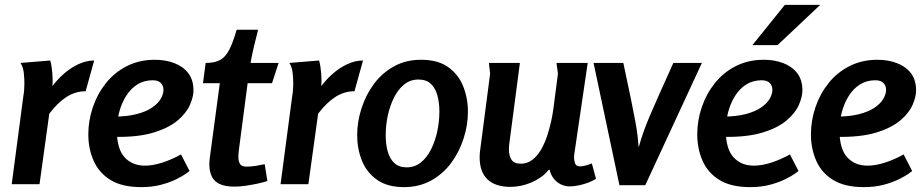

<svg xmlns="http://www.w3.org/2000/svg" viewBox="-20 -755 3789 787"><path d="M186 -507Q192 -486 194.5 -455Q197 -424 195 -402Q214 -428 241 -452Q268 -476 300.5 -491.5Q333 -507 366 -507L331 -381Q289 -381 252.5 -357.5Q216 -334 182 -289L142 0H28L76 -363Q78 -373 79 -386.5Q80 -400 80 -413Q80 -433 77.5 -456.5Q75 -480 64 -497Z M615 -510Q658 -510 694 -496.5Q730 -483 751.5 -455.5Q773 -428 773 -384Q773 -359 759 -326Q745 -293 709 -262Q673 -231 609 -211.5Q545 -192 446 -194V-277Q500 -277 539 -287Q578 -297 602.5 -313.5Q627 -330 638.5 -349.5Q650 -369 650 -387Q650 -404 639 -415Q628 -426 606 -426Q570 -426 542.5 -408.5Q515 -391 496.5 -361Q478 -331 468.5 -295Q459 -259 459 -221Q459 -145 490.5 -110.5Q522 -76 574 -76Q606 -76 644 -88Q682 -100 722 -122L757 -54Q757 -54 743.5 -44Q730 -34 704 -21Q678 -8 641.5 2Q605 12 559 12Q481 12 433.5 -17Q386 -46 364 -95.5Q342 -145 342 -204Q342 -261 360.5 -315.5Q379 -370 414 -414Q449 -458 500 -484Q551 -510 615 -510Z M1038 -633Q1029 -599 1021 -565Q1013 -531 1007 -497H1122L1095 -414H995L959 -139Q958 -132 957.5 -125Q957 -118 957 -111Q957 -95 963.5 -83.5Q970 -72 990 -72Q1009 -72 1028 -75Q1047 -78 1065 -82L1076 -13Q1058 -7 1034 -2Q1010 3 986 6.5Q962 10 942 10Q904 10 881 -0.5Q858 -11 848 -32Q838 -53 838 -82Q838 -87 838.5 -92.5Q839 -98 839.5 -104Q840 -110 841 -116L881 -414H812L823 -497Q861 -497 883 -509.5Q905 -522 920 -551.5Q935 -581 950 -633Z M1288 -507Q1294 -486 1296.5 -455Q1299 -424 1297 -402Q1316 -428 1343 -452Q1370 -476 1402.5 -491.5Q1435 -507 1468 -507L1433 -381Q1391 -381 1354.5 -357.5Q1318 -334 1284 -289L1244 0H1130L1178 -363Q1180 -373 1181 -386.5Q1182 -400 1182 -413Q1182 -433 1179.5 -456.5Q1177 -480 1166 -497Z M1636 12Q1568 12 1525.5 -18Q1483 -48 1463.5 -96.5Q1444 -145 1444 -201Q1444 -255 1461.5 -310Q1479 -365 1512 -410Q1545 -455 1594 -482.5Q1643 -510 1706 -510Q1775 -510 1817 -480Q1859 -450 1878.5 -401.5Q1898 -353 1898 -297Q1898 -243 1880.5 -188Q1863 -133 1830 -88Q1797 -43 1748 -15.5Q1699 12 1636 12ZM1647 -69Q1680 -69 1705 -89Q1730 -109 1747 -143Q1764 -177 1772.5 -217.5Q1781 -258 1781 -298Q1781 -334 1773 -363.5Q1765 -393 1746.5 -411Q1728 -429 1695 -429Q1662 -429 1637 -409Q1612 -389 1595 -355Q1578 -321 1569.5 -281Q1561 -241 1561 -200Q1561 -165 1569 -135Q1577 -105 1596 -87Q1615 -69 1647 -69Z M2111 -497 2068 -169Q2067 -162 2066.5 -155.5Q2066 -149 2066 -142Q2066 -117 2076.5 -100.5Q2087 -84 2115 -84Q2141 -84 2161.5 -99.5Q2182 -115 2197 -140.5Q2212 -166 2222 -196Q2232 -226 2238.5 -255Q2245 -284 2248 -307L2267 -453L2261 -497H2389L2335 -130Q2334 -125 2333.5 -119.5Q2333 -114 2333 -109Q2333 -96 2337.5 -84.5Q2342 -73 2358 -73Q2368 -73 2382 -77Q2396 -81 2406 -85L2423 -22Q2409 -13 2390 -6Q2371 1 2351.5 5Q2332 9 2315 9Q2295 9 2277.5 0Q2260 -9 2248.5 -24.5Q2237 -40 2233 -59H2229Q2216 -42 2197.5 -29Q2179 -16 2158 -7Q2137 2 2115 6.5Q2093 11 2072 11Q2011 11 1978.5 -19.5Q1946 -50 1946 -111Q1946 -128 1949 -146L1989 -453L1984 -497Z M2535 -497Q2554 -409 2565.5 -352.5Q2577 -296 2583.5 -261Q2590 -226 2593 -201Q2596 -176 2598 -151Q2608 -187 2618 -215Q2628 -243 2642.5 -277.5Q2657 -312 2680 -363.5Q2703 -415 2740 -497H2857L2625 4H2519L2413 -497Z M3111 -510Q3154 -510 3190 -496.5Q3226 -483 3247.5 -455.5Q3269 -428 3269 -384Q3269 -359 3255 -326Q3241 -293 3205 -262Q3169 -231 3105 -211.5Q3041 -192 2942 -194V-277Q2996 -277 3035 -287Q3074 -297 3098.5 -313.5Q3123 -330 3134.5 -349.5Q3146 -369 3146 -387Q3146 -404 3135 -415Q3124 -426 3102 -426Q3066 -426 3038.5 -408.5Q3011 -391 2992.5 -361Q2974 -331 2964.5 -295Q2955 -259 2955 -221Q2955 -145 2986.5 -110.5Q3018 -76 3070 -76Q3102 -76 3140 -88Q3178 -100 3218 -122L3253 -54Q3253 -54 3239.5 -44Q3226 -34 3200 -21Q3174 -8 3137.5 2Q3101 12 3055 12Q2977 12 2929.5 -17Q2882 -46 2860 -95.5Q2838 -145 2838 -204Q2838 -261 2856.5 -315.5Q2875 -370 2910 -414Q2945 -458 2996 -484Q3047 -510 3111 -510ZM3197 -735H3342L3167 -570H3064Z M3577 -510Q3620 -510 3656 -496.5Q3692 -483 3713.5 -455.5Q3735 -428 3735 -384Q3735 -359 3721 -326Q3707 -293 3671 -262Q3635 -231 3571 -211.5Q3507 -192 3408 -194V-277Q3462 -277 3501 -287Q3540 -297 3564.5 -313.5Q3589 -330 3600.5 -349.5Q3612 -369 3612 -387Q3612 -404 3601 -415Q3590 -426 3568 -426Q3532 -426 3504.5 -408.5Q3477 -391 3458.5 -361Q3440 -331 3430.5 -295Q3421 -259 3421 -221Q3421 -145 3452.5 -110.5Q3484 -76 3536 -76Q3568 -76 3606 -88Q3644 -100 3684 -122L3719 -54Q3719 -54 3705.5 -44Q3692 -34 3666 -21Q3640 -8 3603.5 2Q3567 12 3521 12Q3443 12 3395.5 -17Q3348 -46 3326 -95.5Q3304 -145 3304 -204Q3304 -261 3322.5 -315.5Q3341 -370 3376 -414Q3411 -458 3462 -484Q3513 -510 3577 -510Z"/></svg>

Font: Rosario
Style: Italic
Weight: 400
Italic angle: -8.05°
Designer: Hector Gatti
Foundry: Omnibus Type
Version: Version 1.201